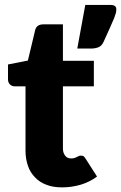

<svg xmlns="http://www.w3.org/2000/svg" viewBox="-20 -770 503 797"><path d="M237.8 7.8Q200.2 7.8 172.9 -2.9Q144.5 -13.2 125.5 -33.7Q105.5 -53.7 96.2 -81.1Q85.9 -110.8 85.9 -143.6V-411.6H42Q29.3 -411.6 21.5 -419.4Q13.2 -426.8 13.2 -441.9V-502.4L95.7 -518.6L126 -645Q131.8 -668.9 160.2 -668.9H241.2V-517.6H369.6V-411.6H241.2V-153.8Q241.2 -135.7 250 -124.5Q258.3 -112.3 274.9 -112.3Q284.2 -112.3 289.6 -114.3Q292 -114.7 299.3 -118.7Q300.8 -119.1 303.5 -120.4Q306.2 -121.6 307.6 -122.6Q311.5 -124 315.9 -124Q323.2 -124 327.6 -121.1Q331.1 -117.7 335.9 -110.4L382.8 -37.1Q352.5 -14.6 315.4 -3.4Q277.3 7.8 237.8 7.8ZM334 -749.5H439Q447.8 -749.5 452.1 -747.6Q457.5 -745.1 459.5 -742.7Q461.9 -739.3 462.4 -735.4Q462.9 -732.9 462.9 -729Q462.9 -724.6 461.4 -717.3Q458 -706.1 454.1 -695.3Q452.1 -691.4 446.8 -678.7Q441.4 -666 437.5 -657.2Q426.3 -631.3 409.2 -594.7Q401.4 -578.6 388.2 -573.7Q375 -568.4 356 -568.4H300.8Z"/></svg>

Font: Lato-ExtraBold
Style: Regular
Weight: 500
Designer: Lukasz Dziedzic with Adam Twardoch and Botio Nikoltchev
Foundry: tyPoland Lukasz Dziedzic
Version: ""